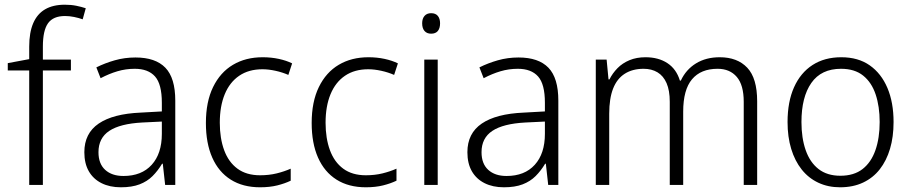

<svg xmlns="http://www.w3.org/2000/svg" viewBox="-20 -785 3866 815"><path d="M281 -486H162V0H104V-486H13V-517L104 -534V-587Q104 -647 121 -686.5Q138 -726 171.5 -745.5Q205 -765 255 -765Q282 -765 304 -760.5Q326 -756 344 -750L331 -703Q314 -709 294.5 -713Q275 -717 256 -717Q206 -717 184 -686.5Q162 -656 162 -587V-532H281Z M555 -541Q640 -541 682 -497.5Q724 -454 724 -358V0H681L671 -90H668Q650 -60 627.5 -37.5Q605 -15 572.5 -2.5Q540 10 493 10Q446 10 411 -7.5Q376 -25 357 -58Q338 -91 338 -139Q338 -219 399 -260.5Q460 -302 577 -307L667 -312V-349Q667 -428 638 -460.5Q609 -493 552 -493Q514 -493 478.5 -482.5Q443 -472 407 -453L389 -499Q425 -517 467 -529Q509 -541 555 -541ZM584 -265Q490 -260 444 -229.5Q398 -199 398 -139Q398 -90 426.5 -64Q455 -38 504 -38Q581 -38 624 -85.5Q667 -133 667 -217V-269Z M1084 10Q1011 10 959.5 -22.5Q908 -55 881 -116Q854 -177 854 -263Q854 -353 884.5 -415.5Q915 -478 969 -510Q1023 -542 1095 -542Q1131 -542 1163.5 -535Q1196 -528 1220 -516L1204 -467Q1179 -478 1149.5 -484.5Q1120 -491 1094 -491Q1036 -491 995.5 -463.5Q955 -436 934 -385Q913 -334 913 -264Q913 -198 931.5 -147.5Q950 -97 988 -69Q1026 -41 1084 -41Q1122 -41 1154.5 -49Q1187 -57 1214 -69V-18Q1189 -6 1157 2Q1125 10 1084 10Z M1533 10Q1460 10 1408.5 -22.5Q1357 -55 1330 -116Q1303 -177 1303 -263Q1303 -353 1333.5 -415.5Q1364 -478 1418 -510Q1472 -542 1544 -542Q1580 -542 1612.5 -535Q1645 -528 1669 -516L1653 -467Q1628 -478 1598.5 -484.5Q1569 -491 1543 -491Q1485 -491 1444.5 -463.5Q1404 -436 1383 -385Q1362 -334 1362 -264Q1362 -198 1380.5 -147.5Q1399 -97 1437 -69Q1475 -41 1533 -41Q1571 -41 1603.5 -49Q1636 -57 1663 -69V-18Q1638 -6 1606 2Q1574 10 1533 10Z M1838 -532V0H1781V-532ZM1810 -729Q1829 -729 1838.5 -717.5Q1848 -706 1848 -686Q1848 -665 1838.5 -653.5Q1829 -642 1810 -642Q1792 -642 1782 -653.5Q1772 -665 1772 -686Q1772 -706 1782 -717.5Q1792 -729 1810 -729Z M2181 -541Q2266 -541 2308 -497.5Q2350 -454 2350 -358V0H2307L2297 -90H2294Q2276 -60 2253.5 -37.5Q2231 -15 2198.5 -2.5Q2166 10 2119 10Q2072 10 2037 -7.5Q2002 -25 1983 -58Q1964 -91 1964 -139Q1964 -219 2025 -260.5Q2086 -302 2203 -307L2293 -312V-349Q2293 -428 2264 -460.5Q2235 -493 2178 -493Q2140 -493 2104.5 -482.5Q2069 -472 2033 -453L2015 -499Q2051 -517 2093 -529Q2135 -541 2181 -541ZM2210 -265Q2116 -260 2070 -229.5Q2024 -199 2024 -139Q2024 -90 2052.5 -64Q2081 -38 2130 -38Q2207 -38 2250 -85.5Q2293 -133 2293 -217V-269Z M3035 -542Q3110 -542 3152 -497.5Q3194 -453 3194 -355V0H3137V-353Q3137 -424 3107.5 -458.5Q3078 -493 3026 -493Q2955 -493 2917.5 -448.5Q2880 -404 2880 -311V0H2823V-353Q2823 -401 2809.5 -432Q2796 -463 2771 -478Q2746 -493 2712 -493Q2665 -493 2632 -472Q2599 -451 2582.5 -409Q2566 -367 2566 -302V0H2509V-532H2555L2563 -448H2567Q2580 -474 2601 -495.5Q2622 -517 2652 -529.5Q2682 -542 2720 -542Q2775 -542 2813 -517Q2851 -492 2866 -443H2870Q2892 -490 2934.5 -516Q2977 -542 3035 -542Z M3773 -267Q3773 -204 3758 -153.5Q3743 -103 3714.5 -66.5Q3686 -30 3643.5 -10Q3601 10 3546 10Q3495 10 3453.5 -9.5Q3412 -29 3383 -65.5Q3354 -102 3338.5 -153Q3323 -204 3323 -267Q3323 -353 3350.5 -414.5Q3378 -476 3429 -509Q3480 -542 3551 -542Q3623 -542 3672 -507.5Q3721 -473 3747 -411.5Q3773 -350 3773 -267ZM3382 -267Q3382 -199 3400 -147.5Q3418 -96 3454.5 -67.5Q3491 -39 3547 -39Q3605 -39 3641.5 -67.5Q3678 -96 3696 -147.5Q3714 -199 3714 -267Q3714 -333 3697 -384Q3680 -435 3644 -464Q3608 -493 3550 -493Q3466 -493 3424 -433Q3382 -373 3382 -267Z"/></svg>

Font: Noto Sans Display Light
Style: Regular
Weight: 300
Designer: Monotype Design Team
Foundry: Monotype Imaging Inc.
Version: Version 2.003